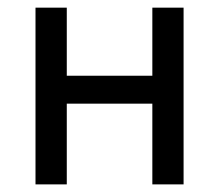

<svg xmlns="http://www.w3.org/2000/svg" viewBox="-20 -484 575 504"><path d="M155.3 -285.2H379.9V-463.9H461.9V0H379.9V-211.9H155.3V0H73.2V-463.9H155.3Z"/></svg>

Font: BF_TEXT
Style: Regular
Weight: 400
Foundry: EA DICE
Version: Version 1.404